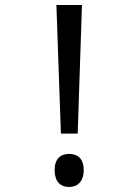

<svg xmlns="http://www.w3.org/2000/svg" viewBox="-20 -734 540 766"><path d="M223 -201H290L307 -714H205ZM256 12C288 12 314 -9 314 -55C314 -102 289 -120 256 -120C221 -120 198 -100 198 -55C198 -10 221 12 256 12Z"/></svg>

Font: Noto Sans Mono ExtraCondensed
Style: Regular
Weight: 400
Width: 2
Designer: Monotype Design Team
Foundry: Monotype Imaging Inc.
Version: Version 2.014